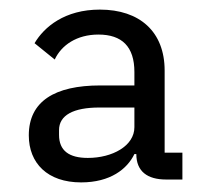

<svg xmlns="http://www.w3.org/2000/svg" viewBox="-20 -724 439 400"><path d="M360 -406H323V-577C323 -658 271 -704 188 -704C115 -704 72 -668 52 -634L94 -600C108 -630 140 -652 185 -652C234 -652 260 -627 260 -574V-546H189C94 -546 40 -513 40 -442C40 -384 79 -344 149 -344C210 -344 245 -372 260 -403H264C264 -367 287 -350 326 -350H360ZM260 -500V-459C260 -420 214 -395 163 -395C124 -395 103 -410 103 -443V-453C103 -484 133 -500 187 -500Z"/></svg>

Font: IBM Plex Thai Looped
Style: Regular
Weight: 400
Designer: Mike Abbink, Paul van der Laan, Pieter van Rosmalen, Ben Mitchell, Mark Frömberg
Foundry: Bold Monday
Version: Version 1.0